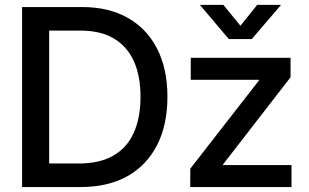

<svg xmlns="http://www.w3.org/2000/svg" viewBox="-20 -756 1248 776"><path d="M305.2 0H125.5V-95.2H298.8Q382.8 -95.2 438 -127Q493.2 -158.7 520.5 -219.2Q547.9 -279.8 547.9 -364.7Q547.9 -449.2 520.8 -509Q493.7 -568.8 439.9 -600.6Q386.2 -632.3 305.2 -632.3H122.1V-727.5H312.5Q419.4 -727.5 496.6 -683.8Q573.7 -640.1 615.2 -558.8Q656.7 -477.5 656.7 -364.7Q656.7 -251.5 615 -169.7Q573.2 -87.9 494.9 -43.9Q416.5 0 305.2 0ZM178.7 -727.5V0H69.3V-727.5ZM749 0V-74.2L1026.9 -431.2V-433.6H751V-522.5H1154.3V-443.8L881.3 -91.3V-88.9H1158.2V0ZM882.8 -736.3 951.7 -651.9 1019.5 -736.3H1115.2V-735.4L997.6 -598.1H904.8L788.6 -735.4V-736.3Z"/></svg>

Font: Inter 28pt Medium
Style: Regular
Weight: 500
Designer: Rasmus Andersson
Foundry: rsms
Version: Version 4.001;git-66647c0bb